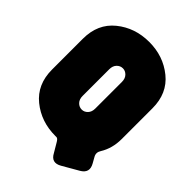

<svg xmlns="http://www.w3.org/2000/svg" viewBox="-236 -819 1040 1040"><g transform="rotate(45 284.0 -298.5)"><path d="M14 -468Q14 -582 93 -646Q172 -710 281 -710Q389 -710 468 -646Q547 -582 547 -468V-232Q547 -161 513 -106Q498 -83 511 -60L529 -28Q557 21 509 49L417 102Q367 131 341 81L312 32Q300 10 290 10H281Q172 10 93 -54Q14 -118 14 -232ZM232 -248Q232 -222 246.5 -207Q261 -192 281 -192Q300 -192 314.5 -207Q329 -222 329 -248V-452Q329 -478 314.5 -493Q300 -508 281 -508Q261 -508 246.5 -493Q232 -478 232 -452Z"/></g></svg>

Font: LT Crewmate
Style: Regular
Weight: 400
Designer: Daniel Lyons
Foundry: LyonsType
Version: Version 1.001;FEAKit 1.0